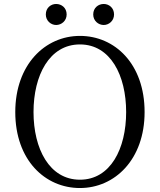

<svg xmlns="http://www.w3.org/2000/svg" viewBox="-20 -928 806 968"><path d="M263 -802C290 -802 316 -823 316 -855C316 -889 290 -908 263 -908C237 -908 211 -889 211 -855C211 -823 237 -802 263 -802ZM57 -363C57 -121 207 20 383 20C559 20 709 -124 709 -363C709 -606 559 -747 383 -747C207 -747 57 -602 57 -363ZM149 -363C149 -548 229 -704 383 -704C537 -704 616 -548 616 -363C616 -178 537 -22 383 -22C229 -22 149 -178 149 -363ZM450 -855C450 -823 476 -802 503 -802C529 -802 555 -823 555 -855C555 -889 529 -908 503 -908C476 -908 450 -889 450 -855Z"/></svg>

Font: 寒蝉锦书宋
Style: Regular
Weight: 400
Designer: 寒蝉锦书宋{Warren} 思源宋体{Ryoko NISHIZUKA 西塚涼子 (kana & ideographs); Frank Grießhammer (Latin, Greek & Cyrillic); Wenlong ZHANG 
Foundry: Adobe & ChillType
Version: Version 2.000;Glyphs 3.1.1 (3135)